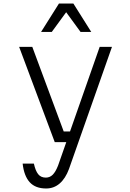

<svg xmlns="http://www.w3.org/2000/svg" viewBox="-20 -860 740 1094"><path d="M89 -593H164L343 -111H399L380 -50H292ZM618 -593 373 103Q353 157 320 185.5Q287 214 243 214Q182 214 149.5 178.5Q117 143 109 72H173Q182 113 197.5 132.5Q213 152 241 152Q264 152 280.5 135.5Q297 119 311 83L548 -593ZM214 -678 316 -840H398L500 -678H439L339 -815H375L275 -678Z"/></svg>

Font: Martian Mono SemiExpanded ExtraLight
Style: Regular
Weight: 250
Monospace: yes
Version: Version 0.930